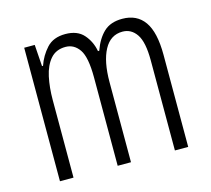

<svg xmlns="http://www.w3.org/2000/svg" viewBox="-84 -641 812 739"><g transform="rotate(-15 322.5 -271.0)"><path d="M461 -542Q519 -542 549 -499.5Q579 -457 579 -367V0H526V-359Q526 -432 505 -463Q484 -494 449 -494Q401 -494 376 -447.5Q351 -401 351 -319V0H298V-352Q298 -433 277 -463.5Q256 -494 222 -494Q184 -494 162 -468.5Q140 -443 131 -401Q122 -359 122 -309V0H68V-532H110L116 -446H120Q133 -484 159.5 -513Q186 -542 234 -542Q282 -542 307 -513.5Q332 -485 339 -446H344Q360 -491 387 -516.5Q414 -542 461 -542Z"/></g></svg>

Font: Noto Sans Ethiopic ExtraCondensed Light
Style: Regular
Weight: 300
Width: 2
Designer: Monotype Design Team
Foundry: Monotype Imaging Inc.
Version: Version 2.102; ttfautohint (v1.8.4.7-5d5b)